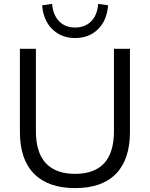

<svg xmlns="http://www.w3.org/2000/svg" viewBox="-20 -955 768 984"><path d="M365 9Q227 9 154.5 -64.5Q82 -138 82 -279V-705H164V-283Q164 -173 215 -118.5Q266 -64 365 -64Q464 -64 514 -118.5Q564 -173 564 -283V-705H646V-279Q646 -138 574.5 -64.5Q503 9 365 9ZM365 -760Q295 -760 248.5 -805Q202 -850 196 -928L247 -935Q252 -878 283 -846Q314 -814 365 -814Q416 -814 447.5 -846Q479 -878 483 -935L534 -928Q528 -850 482 -805Q436 -760 365 -760Z"/></svg>

Font: NunitoSans1
Style: Book
Weight: 400
Designer: Vernon Adams
Foundry: Vernon Adams
Version: Version 3.101;gftools[0.9.27]